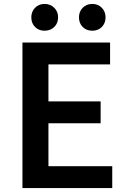

<svg xmlns="http://www.w3.org/2000/svg" viewBox="-20 -955 648 975"><path d="M94 0V-739H539V-628H226V-440H491V-329H226V-111H550V0ZM206 -799Q177 -799 158 -818Q139 -837 139 -867Q139 -896 158 -915.5Q177 -935 206 -935Q236 -935 255.5 -915.5Q275 -896 275 -867Q275 -837 255.5 -818Q236 -799 206 -799ZM449 -799Q419 -799 400 -818Q381 -837 381 -867Q381 -896 400 -915.5Q419 -935 449 -935Q478 -935 497 -915.5Q516 -896 516 -867Q516 -837 497 -818Q478 -799 449 -799Z"/></svg>

Font: Noto Sans KR SemiBold
Style: Regular
Weight: 600
Designer: Ryoko NISHIZUKA  (kana, bopomofo & ideographs); Paul D. Hunt (Latin, Greek & Cyrillic); Sandoll Communications , Soo-you
Foundry: Adobe
Version: Version 2.004-H2;hotconv 1.0.118;makeotfexe 2.5.65603